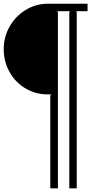

<svg xmlns="http://www.w3.org/2000/svg" viewBox="-20 -830 560 1031"><path d="M450.2 -810.1V-770H387.2L392.1 -765.1V181.2H352.1V-765.1L356.9 -770H286.1L291 -765.1V181.2H250V-316.9L255.9 -323.2H234.9Q169.9 -323.2 116 -355.7Q62 -388.2 31 -443.8Q0 -499.5 0 -565.9Q0 -631.8 32 -688Q64 -744.1 118.7 -777.1Q173.3 -810.1 237.8 -810.1Z"/></svg>

Font: Sinkin Sans 200 X Light
Style: Regular
Weight: 200
Designer: Keith Bates
Foundry: K-Type
Version: Sinkin Sans (version 1.0)  by Keith Bates   •   © 2014   www